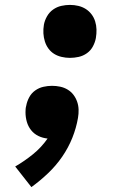

<svg xmlns="http://www.w3.org/2000/svg" viewBox="-20 -558 540 783"><path d="M265 -322Q248 -322 231 -326Q214 -330 200.5 -338.5Q187 -347 177.5 -360Q168 -373 163 -389Q158 -405 157 -422Q156 -439 159 -457Q162 -474 171.5 -491Q181 -508 196.5 -519Q212 -530 230 -534Q248 -538 265 -538Q283 -538 299.5 -534Q316 -530 329.5 -521.5Q343 -513 353 -500Q363 -487 368 -471Q373 -455 373.5 -438Q374 -421 371 -403Q368 -386 359 -369Q350 -352 334.5 -341Q319 -330 301 -326Q283 -322 265 -322ZM108 205 42 121Q80 99 114.5 71Q149 43 174 7Q154 5 136.5 -3.5Q119 -12 107 -27Q95 -42 89.5 -61Q84 -80 84 -100Q84 -107 84.5 -113.5Q85 -120 87 -127Q90 -144 99 -161Q108 -178 123.5 -189Q139 -200 157 -204Q175 -208 192 -208Q209 -208 225.5 -204.5Q242 -201 256 -192.5Q270 -184 279.5 -171.5Q289 -159 294.5 -143.5Q300 -128 300.5 -111Q301 -94 298 -77Q291 -36 275 4Q259 44 234 80.5Q209 117 176.5 148Q144 179 108 205Z"/></svg>

Font: iosevka_custom_sans_ss08 Heavy
Style: Italic
Weight: 900
Italic angle: -10°
Designer: Belleve Invis
Foundry: Belleve Invis
Version: Version 10.3.0; ttfautohint (v1.8.3)